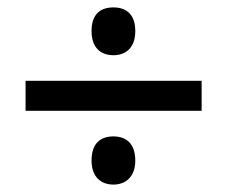

<svg xmlns="http://www.w3.org/2000/svg" viewBox="-20 -611 615 518"><path d="M286 -462C318 -462 345 -481 345 -527C345 -575 318 -591 286 -591C253 -591 227 -575 227 -527C227 -481 253 -462 286 -462ZM49 -312H524V-393H49ZM286 -113C318 -113 345 -133 345 -178C345 -226 318 -243 286 -243C253 -243 227 -226 227 -178C227 -133 253 -113 286 -113Z"/></svg>

Font: Noto Sans Canadian Aboriginal Medium
Style: Regular
Weight: 500
Designer: Monotype Design Team, Typotheque's Kevin King
Foundry: Monotype Imaging Inc.
Version: Version 2.004